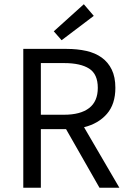

<svg xmlns="http://www.w3.org/2000/svg" viewBox="-20 -887 609 907"><path d="M90 0V-656H295Q345 -656 387.5 -646.5Q430 -637 460.5 -615Q491 -593 508 -558Q525 -523 525 -472Q525 -395 485 -349Q445 -303 377 -286L544 0H450L292 -277H173V0ZM173 -345H283Q360 -345 401 -376.5Q442 -408 442 -472Q442 -537 401 -563Q360 -589 283 -589H173ZM271 -697 234 -739 376 -867 423 -812Z"/></svg>

Font: Pinyin1712
Style: Regular
Weight: 400
Version: Version 1